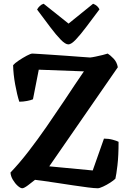

<svg xmlns="http://www.w3.org/2000/svg" viewBox="-20 -1005 690 1025"><path d="M99 0Q89 0 74.5 -13Q60 -26 48.5 -45.5Q37 -65 36 -84Q83 -133 132 -196.5Q181 -260 229.5 -330Q278 -400 324 -469Q353 -513 379.5 -552.5Q406 -592 428 -624L187 -633L156 -475Q145 -470 124 -466Q103 -462 83 -462Q71 -499 61 -554Q51 -609 50 -657Q58 -667 79.5 -681.5Q101 -696 122.5 -707.5Q144 -719 153 -719Q160 -719 189 -717Q218 -715 257.5 -712.5Q297 -710 337.5 -707Q378 -704 411.5 -701.5Q445 -699 461 -698Q472 -699 491 -703Q510 -707 528.5 -711.5Q547 -716 555 -719Q568 -711 586 -692.5Q604 -674 609 -646L243 -117L475 -95L535 -265Q560 -265 582 -259Q604 -253 613 -248Q613 -173 607 -122.5Q601 -72 596 -51Q587 -42 568.5 -30Q550 -18 530.5 -9Q511 0 502 0Q484 0 449 -4.5Q414 -9 370.5 -15.5Q327 -22 284.5 -28.5Q242 -35 210 -39.5Q178 -44 167 -45Q150 -31 129 -15.5Q108 0 99 0ZM345 -768Q329 -768 304.5 -793Q280 -818 248 -860.5Q216 -903 178 -954Q183 -964 192.5 -973Q202 -982 213 -985L346 -879L477 -985Q501 -976 511 -955Q472 -903 440 -860.5Q408 -818 384 -793Q360 -768 345 -768Z"/></svg>

Font: Texturina
Style: Bold
Weight: 700
Designer: Guillermo Torres Carreño
Foundry: Omnibus-Type
Version: Version 1.002; ttfautohint (v1.8.3)